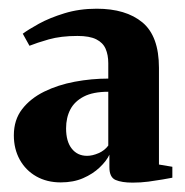

<svg xmlns="http://www.w3.org/2000/svg" viewBox="-20 -826 415 430"><path d="M277 -417Q252.5 -417 238.8 -423Q225 -429 225 -451.5V-479.5Q218.5 -465.5 203.2 -451Q188 -436.5 166.2 -427Q144.5 -417.5 116 -417.5Q85 -417.5 61.2 -431Q37.5 -444.5 24.2 -468.5Q11 -492.5 11 -523Q11 -557.5 29.5 -581.5Q48 -605.5 79 -620.8Q110 -636 147.5 -643Q185 -650 222.5 -650V-684.5Q222.5 -703 216.5 -716.8Q210.5 -730.5 195.5 -738Q180.5 -745.5 153.5 -745.5Q116.5 -745.5 89.2 -737.8Q62 -730 46 -723.5L31 -750.5Q43 -759.5 67 -772.8Q91 -786 124.2 -796.2Q157.5 -806.5 196.5 -806.5Q262 -806.5 299 -775.8Q336 -745 336 -674V-457.5L366 -452.5V-428Q358 -426.5 343.8 -424Q329.5 -421.5 312.2 -419.2Q295 -417 277 -417ZM175 -477Q187 -477 200.8 -483Q214.5 -489 222.5 -500V-620.5Q188.5 -620.5 167.8 -609.8Q147 -599 137.5 -580.8Q128 -562.5 128 -538.5Q128 -509 140.8 -493Q153.5 -477 175 -477Z"/></svg>

Font: Merriweather 120pt ExtraBold
Style: Regular
Weight: 800
Version: Version 2.100